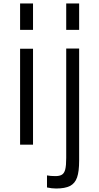

<svg xmlns="http://www.w3.org/2000/svg" viewBox="-20 -828 568 1099"><path d="M95 0ZM95 -808H169V-657H95ZM95 -549H169V0H95ZM359 -808H433V-657H359ZM249 245V176Q269 180 297 180Q322 180 335 171.5Q348 163 353.5 141.5Q359 120 359 76V-550H433V92Q433 154 421 188Q409 222 380.5 236.5Q352 251 301 251Q277 251 249 245Z"/></svg>

Font: Biryani Light
Style: Regular
Weight: 300
Designer: Dan Reynolds and Mathieu Réguer
Foundry: Dan Reynolds and Mathieu Réguer
Version: Version 1.004; ttfautohint (v1.1) -l 5 -r 5 -G 72 -x 0 -D la